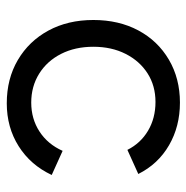

<svg xmlns="http://www.w3.org/2000/svg" viewBox="-12 -540 564 581"><g transform="rotate(90 270.5 -250.0)"><path d="M293 12Q219 12 162 -21.5Q105 -55 73 -114Q41 -173 41 -250Q41 -327 72.5 -386Q104 -445 161 -478.5Q218 -512 291 -512Q363 -512 420 -479Q477 -446 507 -386L434 -353Q414 -393 376 -415.5Q338 -438 289 -438Q240 -438 202.5 -414Q165 -390 143.5 -347.5Q122 -305 122 -250Q122 -195 143.5 -152.5Q165 -110 203.5 -86Q242 -62 291 -62Q340 -62 378.5 -87Q417 -112 437 -157L510 -124Q480 -60 423 -24Q366 12 293 12Z"/></g></svg>

Font: Figtree
Style: Regular
Weight: 400
Designer: Erik Kennedy
Foundry: Erik Kennedy
Version: Version 2.002